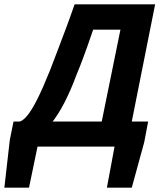

<svg xmlns="http://www.w3.org/2000/svg" viewBox="-72 -672 743 880"><path d="M-52 188 -27 -31 -10 -115H607L589 -20L532 188H418L453 0H100L61 188ZM23 -24 19 -115Q35 -120 54.5 -144Q74 -168 99 -217.5Q124 -267 157 -349Q179 -406 196 -451Q213 -496 230.5 -542.5Q248 -589 270 -652H639L518 -45H380L480 -536H355Q341 -495 330 -464Q319 -433 307.5 -402Q296 -371 279 -330Q252 -257 223 -201Q194 -145 162 -105.5Q130 -66 96 -45.5Q62 -25 23 -24Z"/></svg>

Font: Source Sans 3
Style: Bold Italic
Weight: 700
Italic angle: -11°
Designer: Paul D. Hunt
Foundry: Adobe
Version: Version 3.052;hotconv 1.1.0;makeotfexe 2.6.0